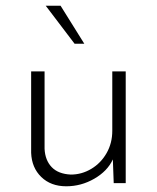

<svg xmlns="http://www.w3.org/2000/svg" viewBox="-20 -641 549 672"><path d="M420 -391V0H378L375 -83Q356 -42 310 -15.5Q264 11 212 11Q158 11 124.5 -21.5Q91 -54 89 -106V-391H136V-120Q138 -80 161 -56Q184 -32 228 -30Q266 -30 299.5 -50Q333 -70 353 -105Q373 -140 373 -183V-391ZM192 -621 275 -488H241L140 -621Z"/></svg>

Font: Josefin Sans Light
Style: Regular
Weight: 300
Designer: Santiago Orozco
Foundry: Typemade
Version: Version 2.000